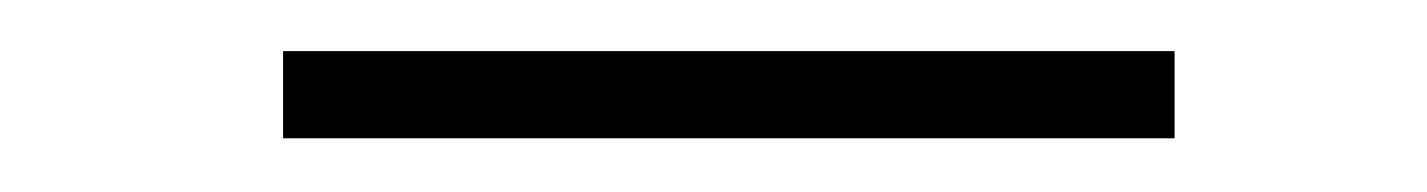

<svg xmlns="http://www.w3.org/2000/svg" viewBox="-20 -286 550 74"><path d="M89.1 -232.7H432.7V-266.3H89.1Z"/></svg>

Font: Biblismive
Style: Regular
Weight: 400
Designer: Susan Drake
Foundry: Susan Drake
Version: Version 1.0; ttfautohint (v1.8.4.7-5d5b)